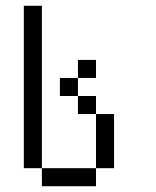

<svg xmlns="http://www.w3.org/2000/svg" viewBox="-20 -645 540 665"><path d="M312.5 -375V-437.5H250V-375H187.5V-312.5H250V-250H312.5V-62.5H125V0H312.5V-62.5H375V-250H312.5V-312.5H250V-375ZM125 -62.5V-625H62.5V-62.5Z"/></svg>

Font: Unifont
Style: Regular
Weight: 500
Version: Version 15.1.04